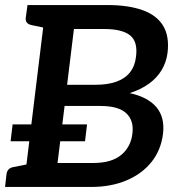

<svg xmlns="http://www.w3.org/2000/svg" viewBox="-23 -741 699 761"><path d="M19 -181 27 -248H322L314 -181ZM71 0 159 -721H403Q485 -721 541.5 -701Q598 -681 623.5 -639Q649 -597 641 -531Q636 -494 617.5 -463Q599 -432 567 -409Q535 -386 491 -372Q564 -356 597.5 -315.5Q631 -275 623 -210Q615 -146 577.5 -99Q540 -52 478.5 -26Q417 0 338 0ZM205 -95H347Q419 -95 457.5 -127Q496 -159 502 -213Q508 -264 477 -292.5Q446 -321 375 -321H233ZM243 -405H357Q403 -405 437.5 -417Q472 -429 492 -454Q512 -479 516 -516Q524 -575 493 -600.5Q462 -626 390 -626H270ZM-3 0 3 -52Q5 -64 12 -70.5Q19 -77 31 -79L96 -92L97 0ZM186 -721 162 -629 100 -642Q89 -645 83.5 -651.5Q78 -658 79 -670L86 -721Z"/></svg>

Font: Aleo SemiBold
Style: Italic
Weight: 600
Italic angle: -7°
Designer: Alessio Laiso
Foundry: Alessio Laiso
Version: Version 2.001;gftools[0.9.29]